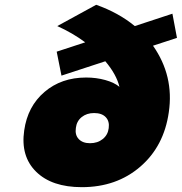

<svg xmlns="http://www.w3.org/2000/svg" viewBox="-20 -772 759 802"><path d="M81.1 -227.1Q95.2 -327.6 165.8 -387.9Q236.3 -448.2 339.8 -448.2Q381.8 -448.2 419.7 -437.7Q457.5 -427.2 479 -409.2Q466.3 -461.4 419.9 -516.1L236.8 -456.1L216.8 -556.2L335.9 -595.2Q283.2 -634.3 219.2 -663.1L381.8 -752Q475.6 -718.8 543 -663.1L700.2 -714.8L719.2 -613.8L619.1 -581.1Q707.5 -455.1 685.1 -303.2Q665 -161.1 565.9 -75.7Q466.8 9.8 321.8 9.8Q196.3 9.8 130.9 -54.7Q65.4 -119.1 81.1 -227.1ZM296.9 -237.8Q292.5 -208.5 308.8 -191.2Q325.2 -173.8 356 -173.8Q387.7 -173.8 409.2 -191.2Q430.7 -208.5 434.1 -236.8Q438 -265.6 421.6 -282.7Q405.3 -299.8 373 -299.8Q342.3 -299.8 321.3 -283Q300.3 -266.1 296.9 -237.8Z"/></svg>

Font: Trueno Black
Style: Italic
Weight: 900
Designer: Julieta Ulanovsky
Foundry: Julieta Ulanovsky
Version: Version 3.001b | FøM Fix